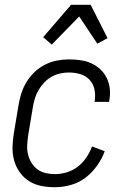

<svg xmlns="http://www.w3.org/2000/svg" viewBox="-20 -777 540 805"><path d="M210 8Q181 8 153 2.5Q125 -3 102 -17.5Q79 -32 63 -54.5Q47 -77 39.5 -103.5Q32 -130 32.5 -159Q33 -188 38 -218L58 -338Q62 -362 70 -387Q78 -412 92 -434.5Q106 -457 125.5 -475.5Q145 -494 169 -506Q193 -518 218.5 -523Q244 -528 269 -528Q293 -528 317.5 -524.5Q342 -521 363 -511.5Q384 -502 401 -486Q418 -470 428 -449Q438 -428 440.5 -404Q443 -380 438 -355V-350H377V-353Q381 -378 376 -402Q371 -426 355.5 -442.5Q340 -459 317 -466Q294 -473 269 -473Q251 -473 232.5 -469Q214 -465 197 -455.5Q180 -446 166 -431.5Q152 -417 142 -400Q132 -383 126.5 -365Q121 -347 118 -329L98 -209Q95 -188 94 -168Q93 -148 97.5 -129.5Q102 -111 112 -94.5Q122 -78 137 -67Q152 -56 171 -51.5Q190 -47 210 -47Q235 -47 260 -54.5Q285 -62 306 -78Q327 -94 342 -116.5Q357 -139 366 -163L419 -143Q408 -112 387 -82.5Q366 -53 338.5 -32Q311 -11 277 -1.5Q243 8 210 8ZM197 -590 161 -621 278 -757H360L431 -617L388 -594L312 -708Z"/></svg>

Font: Iosevka SS18 Light
Style: Italic
Weight: 300
Italic angle: -9°
Monospace: yes
Designer: Belleve Invis
Foundry: Belleve Invis
Version: Version 25.1.1; ttfautohint (v1.8.4)